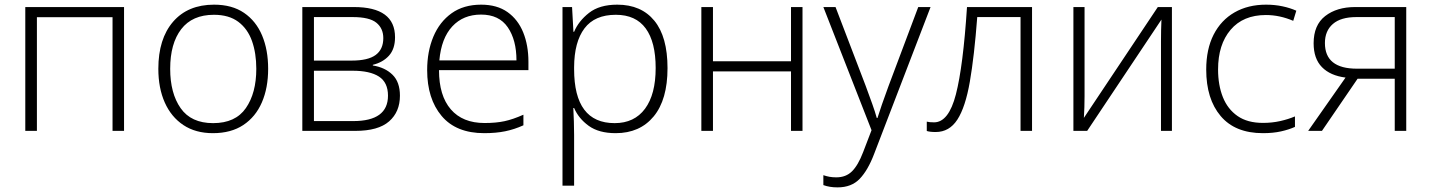

<svg xmlns="http://www.w3.org/2000/svg" viewBox="-20 -561 6137 823"><path d="M511.7 -530.8V0H462.4V-487.3H138.2V0H88.4V-530.8Z M1129.4 -266.1Q1129.4 -184.1 1102.5 -122.1Q1075.7 -60.1 1022.9 -25.1Q970.2 9.8 892.6 9.8Q818.4 9.8 766.1 -24.9Q713.9 -59.6 686.3 -121.6Q658.7 -183.6 658.7 -266.1Q658.7 -394.5 721.9 -467.8Q785.2 -541 897.5 -541Q974.6 -541 1026.1 -505.9Q1077.6 -470.7 1103.5 -408.9Q1129.4 -347.2 1129.4 -266.1ZM709.5 -266.1Q709.5 -161.1 754.4 -97.2Q799.3 -33.2 893.6 -33.2Q989.3 -33.2 1033.9 -97.7Q1078.6 -162.1 1078.6 -266.1Q1078.6 -333 1060.1 -385.3Q1041.5 -437.5 1001.5 -467.5Q961.4 -497.6 897 -497.6Q804.2 -497.6 756.8 -436Q709.5 -374.5 709.5 -266.1Z M1673.3 -401.4Q1673.3 -351.1 1647.2 -322.3Q1621.1 -293.5 1578.1 -283.2V-280.3Q1630.4 -272 1662.4 -240.7Q1694.3 -209.5 1694.3 -150.9Q1694.3 -81.5 1647.9 -40.8Q1601.6 0 1502.9 0H1275.9V-530.8H1497.1Q1673.3 -530.8 1673.3 -401.4ZM1623 -397.5Q1623 -439.5 1593.3 -463.6Q1563.5 -487.8 1492.2 -487.8H1325.7V-301.3H1487.3Q1557.6 -301.3 1590.3 -325.4Q1623 -349.6 1623 -397.5ZM1643.1 -150.9Q1643.1 -207.5 1604.5 -232.7Q1565.9 -257.8 1491.2 -257.8H1325.7V-42H1494.1Q1643.1 -42 1643.1 -150.9Z M2042.5 -541Q2110.4 -541 2155.3 -509.3Q2200.2 -477.5 2222.7 -422.1Q2245.1 -366.7 2245.1 -295.9V-260.3H1861.8Q1861.8 -150.9 1912.4 -92.3Q1962.9 -33.7 2057.1 -33.7Q2106 -33.7 2142.3 -41.5Q2178.7 -49.3 2223.6 -69.3V-23.9Q2184.6 -6.3 2145.5 1.7Q2106.4 9.8 2055.7 9.8Q1935.1 9.8 1873 -64Q1811 -137.7 1811 -260.7Q1811 -340.3 1837.6 -403.8Q1864.3 -467.3 1915.8 -504.2Q1967.3 -541 2042.5 -541ZM2042 -498.5Q1965.8 -498.5 1918.7 -447.8Q1871.6 -397 1863.3 -302.2H2193.8Q2193.8 -389.6 2156.5 -444.1Q2119.1 -498.5 2042 -498.5Z M2626 -541Q2728.5 -541 2784.9 -472.2Q2841.3 -403.3 2841.3 -269Q2841.3 -133.8 2782 -62Q2722.7 9.8 2619.1 9.8Q2546.9 9.8 2503.4 -21.7Q2460 -53.2 2440.9 -98.1H2437.5Q2439 -70.3 2439.9 -40Q2440.9 -9.8 2440.9 17.1V234.9H2391.1V-530.8H2432.1L2438 -424.8H2440.9Q2460 -470.7 2504.9 -505.9Q2549.8 -541 2626 -541ZM2619.6 -497.6Q2529.3 -497.6 2485.4 -439.5Q2441.4 -381.3 2440.9 -272.9V-264.6Q2440.9 -33.2 2614.7 -33.2Q2699.2 -33.2 2744.9 -95Q2790.5 -156.7 2790.5 -269.5Q2790.5 -380.9 2747.8 -439.2Q2705.1 -497.6 2619.6 -497.6Z M3036.1 -530.8V-298.3H3370.6V-530.8H3419.9V0H3370.6V-254.9H3036.1V0H2986.3V-530.8Z M3509.3 -530.8H3561.5L3690.4 -193.8Q3707 -148.9 3719.2 -114.7Q3731.4 -80.6 3738.3 -55.2H3741.2Q3748 -77.6 3760.3 -113Q3772.5 -148.4 3788.6 -191.9L3916 -530.8H3968.8L3726.6 99.6Q3700.2 168.9 3665 205.6Q3629.9 242.2 3570.3 242.2Q3552.2 242.2 3537.6 239.7Q3522.9 237.3 3509.3 232.4V189.9Q3522 194.3 3535.4 196.8Q3548.8 199.2 3564.9 199.2Q3606 199.2 3632.1 173.3Q3658.2 147.5 3679.7 91.3L3715.8 -2.9Z M4403.8 0H4354.5V-487.8H4168.9Q4156.2 -320.3 4137.2 -210.9Q4118.2 -101.6 4083.7 -48.3Q4049.3 4.9 3990.7 4.9Q3978 4.9 3968.3 3.7Q3958.5 2.4 3952.6 0.5V-39.6Q3963.4 -36.6 3983.9 -36.6Q4046.4 -36.6 4077.4 -156.5Q4108.4 -276.4 4125 -530.8H4403.8Z M4628.9 -530.8V-149.4Q4628.9 -127 4628.2 -102.3Q4627.4 -77.6 4626 -55.7L4942.9 -530.8H5003.4V0H4956.5V-384.8Q4956.5 -406.7 4957 -431.4Q4957.5 -456.1 4958.5 -477.1L4640.1 0H4581.1V-530.8Z M5393.6 9.8Q5274.4 9.8 5212.4 -63.5Q5150.4 -136.7 5150.4 -262.7Q5150.4 -350.1 5182.1 -412.4Q5213.9 -474.6 5271.7 -507.8Q5329.6 -541 5406.7 -541Q5444.8 -541 5477.5 -533.9Q5510.3 -526.9 5536.6 -515.1L5523.4 -471.7Q5465.3 -496.6 5406.2 -496.6Q5308.6 -496.6 5254.9 -433.3Q5201.2 -370.1 5201.2 -263.2Q5201.2 -196.3 5221.7 -144.8Q5242.2 -93.3 5284.7 -63.7Q5327.1 -34.2 5393.6 -34.2Q5432.6 -34.2 5467.3 -42Q5502 -49.8 5530.8 -62V-17.1Q5504.9 -5.4 5470.9 2.2Q5437 9.8 5393.6 9.8Z M5646.5 0H5587.4L5747.6 -228.5Q5682.1 -236.8 5646.5 -273.2Q5610.8 -309.6 5610.8 -375.5Q5610.8 -453.6 5660.4 -492.2Q5710 -530.8 5788.6 -530.8H6007.8V0H5958.5V-223.6H5799.3ZM5659.2 -376.5Q5659.2 -266.6 5796.4 -266.6H5958.5V-487.8H5793.9Q5727.5 -487.8 5693.4 -458.3Q5659.2 -428.7 5659.2 -376.5Z"/></svg>

Font: Open Sans Light
Style: Regular
Weight: 300
Designer: Monotype Design Team
Foundry: Monotype Imaging Inc.
Version: Version 3.000; ttfautohint (v1.8.4)